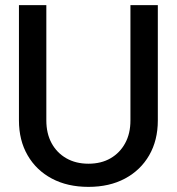

<svg xmlns="http://www.w3.org/2000/svg" viewBox="-20 -718 690 750"><path d="M325.5 12Q243.5 12 182.5 -20.5Q121.5 -53 87.8 -111.5Q54 -170 54 -247.5V-698H161V-247.5Q161 -196.5 181.5 -158.8Q202 -121 239 -99.8Q276 -78.5 325.5 -78.5Q375.5 -78.5 412 -99.8Q448.5 -121 469 -158.8Q489.5 -196.5 489.5 -247.5V-698H596.5V-247.5Q596.5 -170 562.8 -111.5Q529 -53 468.2 -20.5Q407.5 12 325.5 12Z"/></svg>

Font: Azeret Mono Thin
Style: Regular
Weight: 100
Designer: Martin Vácha
Foundry: Displaay
Version: Version 1.002